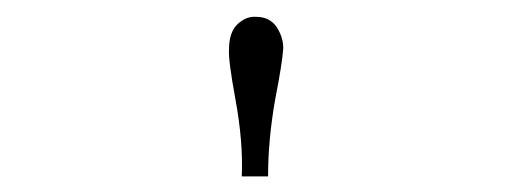

<svg xmlns="http://www.w3.org/2000/svg" viewBox="-20 -711 626 235"><path d="M270 -680.7Q280.8 -691.4 293.5 -690.4Q310.1 -690.4 318.8 -677.7Q326.7 -665 326.7 -652.3Q325.7 -634.8 316.9 -589.8Q308.1 -540 308.1 -495.1H275.9Q277.8 -537.1 268.1 -589.8Q259.3 -637.7 260.3 -650.4Q260.3 -670.9 270 -680.7Z"/></svg>

Font: BabelStone Tangut Wenhai
Style: Regular
Weight: 400
Designer: Andrew West
Foundry: BabelStone
Version: Version 1.002 May 21, 2016